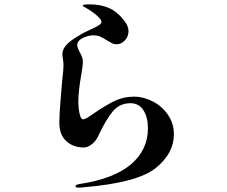

<svg xmlns="http://www.w3.org/2000/svg" viewBox="-20 -819 1040 880"><path d="M326 35Q326 30 331.5 28Q337 26 341 25Q345 24 347 24Q503 0 580.5 -66Q658 -132 658 -231Q658 -281 637.5 -313.5Q617 -346 578 -346Q528 -346 496.5 -308Q465 -270 430 -195Q420 -173 401 -158Q382 -143 364 -143Q316 -143 284 -172Q252 -201 252 -257Q252 -298 258 -365.5Q264 -433 265 -449Q271 -500 271 -518Q271 -533 268.5 -548.5Q266 -564 266 -570Q266 -593 284 -613Q302 -633 342 -656Q360 -668 398 -685Q422 -696 433.5 -703.5Q445 -711 445 -719Q445 -729 425 -747Q405 -765 374 -783Q371 -785 365 -788Q359 -791 359 -794Q359 -799 391 -799Q444 -799 483.5 -780.5Q523 -762 556 -715Q569 -695 569 -676Q569 -652 552.5 -634Q536 -616 514 -616Q503 -616 494 -620.5Q485 -625 470 -634Q452 -646 439 -651.5Q426 -657 408 -657Q381 -657 356 -643Q346 -638 340 -630Q334 -622 334 -613Q334 -601 345 -581Q353 -566 356.5 -556Q360 -546 360 -533Q360 -522 352 -474Q339 -398 339 -353Q339 -326 344.5 -299Q350 -272 361 -272Q373 -272 411 -300Q462 -335 503.5 -355.5Q545 -376 594 -376Q638 -376 680.5 -354Q723 -332 750 -292.5Q777 -253 777 -203Q777 -116 694 -49Q611 18 368 39Q351 41 338 41Q326 41 326 35Z"/></svg>

Font: Shippori Mincho
Style: Bold
Weight: 700
Designer: FONTDASU
Foundry: FONTDASU / Google Inc. / but / Adobe
Version: Version 3.110; ttfautohint (v1.8.3)